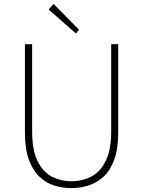

<svg xmlns="http://www.w3.org/2000/svg" viewBox="-20 -953 734 986"><path d="M346 13Q302 13 259.5 0Q217 -13 183 -45Q149 -77 128.5 -132.5Q108 -188 108 -272V-726H145V-280Q145 -181 173.5 -124.5Q202 -68 248 -45Q294 -22 346 -22Q400 -22 446.5 -45Q493 -68 522 -124.5Q551 -181 551 -280V-726H587V-272Q587 -188 566.5 -132.5Q546 -77 511 -45Q476 -13 433 0Q390 13 346 13ZM370 -781 230 -904 255 -933 386 -800Z"/></svg>

Font: Noto Sans JP
Style: Regular
Weight: 100
Designer: Ryoko NISHIZUKA 西塚涼子 (kana, bopomofo & ideographs); Paul D. Hunt (Latin, Greek & Cyrillic); Sandoll Communications 산돌커뮤니
Foundry: Adobe
Version: Version 2.004;hotconv 1.0.118;makeotfexe 2.5.65603